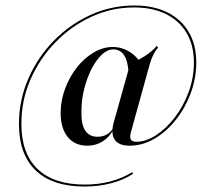

<svg xmlns="http://www.w3.org/2000/svg" viewBox="-20 -559 787 709"><path d="M291.9 129.8Q174.2 129.8 112.1 70.6Q50 11.3 50 -101.6Q50 -188.7 84.3 -267.7Q118.5 -346.8 177.8 -407.7Q237.1 -468.5 313.7 -503.6Q390.3 -538.7 475.8 -538.7Q546.8 -538.7 598 -513.3Q649.2 -487.9 677 -440.7Q704.8 -393.5 704.8 -328.2Q704.8 -270.2 684.3 -214.9Q663.7 -159.7 629 -116.1Q594.4 -72.6 550.4 -46.8Q506.5 -21 458.1 -21Q430.6 -21 415.3 -31.5Q400 -41.9 396.4 -60.5Q392.7 -79 399.2 -104L461.3 -325.8Q487.9 -334.7 514.9 -352Q541.9 -369.4 558.9 -389.5L563.7 -383.1Q557.3 -375.8 552 -367.3Q546.8 -358.9 542.3 -348.4Q537.9 -337.9 533.1 -322.6L463.7 -71.8Q458.1 -51.6 463.3 -43.5Q468.5 -35.5 483.9 -35.5Q518.5 -35.5 555.6 -59.3Q592.7 -83.1 624.6 -124.2Q656.5 -165.3 676.2 -218.1Q696 -271 696 -328.2Q696 -391.1 669.4 -436.7Q642.7 -482.3 593.1 -506.9Q543.5 -531.5 475 -531.5Q391.9 -531.5 316.9 -496.8Q241.9 -462.1 183.9 -402Q125.8 -341.9 92.3 -264.9Q58.9 -187.9 58.9 -101.6Q58.9 8.1 119 65.3Q179 122.6 292.7 122.6Q343.5 122.6 387.9 110.9Q432.3 99.2 468.5 76.6L471 83.1Q436.3 105.6 390.3 117.7Q344.4 129.8 291.9 129.8ZM302.4 -21Q255.6 -21 229.4 -54Q203.2 -87.1 204 -146Q204.8 -191.1 221.4 -234.3Q237.9 -277.4 264.9 -311.3Q291.9 -345.2 326.2 -365.3Q360.5 -385.5 396 -385.5Q429.8 -385.5 458.5 -367.7Q487.1 -350 505.6 -316.9L454.8 -286.3Q453.2 -330.6 439.1 -353.6Q425 -376.6 398.4 -376.6Q376.6 -376.6 356 -357.3Q335.5 -337.9 318.5 -305.2Q301.6 -272.6 291.1 -231.5Q280.6 -190.3 280.6 -146Q279.8 -99.2 294.8 -76.6Q309.7 -54 340.3 -54Q359.7 -54 374.6 -62.5Q389.5 -71 399.2 -87.9V-81.5Q383.9 -52.4 358.9 -36.7Q333.9 -21 302.4 -21Z"/></svg>

Font: Playfair 144pt SemiCondensed
Style: Italic
Weight: 400
Width: 4
Italic angle: -15.6°
Designer: Claus Eggers Sørensen
Foundry: Claus Eggers Sørensen
Version: Version 2.203